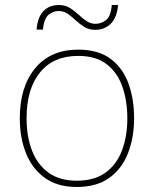

<svg xmlns="http://www.w3.org/2000/svg" viewBox="-20 -736 615 766"><path d="M515 -264Q515 -187 490.5 -124.5Q466 -62 415.5 -26Q365 10 286 10Q210 10 159.5 -26Q109 -62 84 -124Q59 -186 59 -264Q59 -390 120.5 -464Q182 -538 292 -538Q372 -538 421 -501.5Q470 -465 492.5 -403Q515 -341 515 -264ZM86 -264Q86 -191 108 -134.5Q130 -78 174.5 -46.5Q219 -15 286 -15Q356 -15 400.5 -47Q445 -79 466.5 -135.5Q488 -192 488 -264Q488 -333 468.5 -389.5Q449 -446 406 -479.5Q363 -513 292 -513Q193 -513 139.5 -447Q86 -381 86 -264ZM126 -618Q130 -668 153.5 -692Q177 -716 215 -716Q240 -716 258.5 -704.5Q277 -693 292.5 -678.5Q308 -664 324.5 -652.5Q341 -641 361 -641Q383 -641 402.5 -655.5Q422 -670 426 -716H451Q447 -667 422.5 -642Q398 -617 360 -617Q335 -617 316.5 -628.5Q298 -640 282.5 -654.5Q267 -669 251 -680.5Q235 -692 213 -692Q193 -692 174.5 -677.5Q156 -663 151 -618Z"/></svg>

Font: Noto Sans Devanagari Thin
Style: Regular
Weight: 100
Designer: Jelle Bosma - Monotype Design Team
Foundry: Monotype Imaging Inc.
Version: Version 2.004; ttfautohint (v1.8.4.7-5d5b)